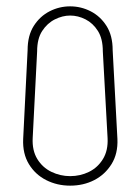

<svg xmlns="http://www.w3.org/2000/svg" viewBox="-20 -582 435 605"><path d="M201 -562Q235 -562 265.5 -546.5Q296 -531 315.5 -500.5Q335 -470 335 -424L350 -144Q352 -98 331.5 -65Q311 -32 277 -14.5Q243 3 201 3Q160 3 125.5 -14.5Q91 -32 71 -65Q51 -98 53 -144L67 -424Q67 -470 86.5 -500.5Q106 -531 136.5 -546.5Q167 -562 201 -562ZM201 -27Q233 -27 260.5 -40.5Q288 -54 304.5 -81Q321 -108 319 -147L304 -420Q304 -460 288.5 -484.5Q273 -509 249.5 -521Q226 -533 201 -533Q177 -533 153 -521Q129 -509 113 -484.5Q97 -460 97 -420L83 -147Q81 -108 97.5 -81Q114 -54 142 -40.5Q170 -27 201 -27Z"/></svg>

Font: Beiruti ExtraLight
Style: Regular
Weight: 250
Designer: Arlette Boutros
Foundry: Boutros
Version: Version 1.41